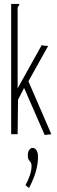

<svg xmlns="http://www.w3.org/2000/svg" viewBox="-20 -685 290 980"><path d="M103 -236 72 -176 70 0H37V-665H78V-658Q72 -654 70.5 -647Q69 -640 70 -624V-234L193 -455Q197 -453 204 -452Q211 -451 217 -451H226L125 -270L242 0L208 4ZM128 275 110 260Q141 204 141 162Q141 146 131.5 137Q122 128 122 108Q122 91 129 80.5Q136 70 146 70Q158 70 166 81.5Q174 93 174 116Q174 151 163 190Q152 229 128 275Z"/></svg>

Font: Inconsolata UltraCondensed Light
Style: Regular
Weight: 300
Width: 1
Monospace: yes
Designer: Raph Levien, Cyreal, Brenton Simpson
Foundry: Raph Levien, Cyreal, Google
Version: Version 3.001; ttfautohint (v1.8.2.53-6de2)